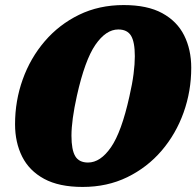

<svg xmlns="http://www.w3.org/2000/svg" viewBox="-20 -730 776 759"><path d="M469 -710Q562.5 -710 621.2 -678Q680 -646 708 -590Q736 -534 736 -462Q736 -370 705.8 -285.2Q675.5 -200.5 618.8 -134.2Q562 -68 483 -29.5Q404 9 306.5 9Q213.5 9 154.5 -23Q95.5 -55 67.5 -111Q39.5 -167 39.5 -239Q39.5 -331.5 69.8 -416Q100 -500.5 156.8 -566.8Q213.5 -633 292.5 -671.5Q371.5 -710 469 -710ZM328 -87.5Q377 -87.5 418.8 -148Q460.5 -208.5 491.5 -348.5Q503 -398.5 508 -437.8Q513 -477 513 -507.5Q513 -564 498 -588.8Q483 -613.5 447.5 -613.5Q399 -613.5 357.2 -553Q315.5 -492.5 284 -351.5Q262.5 -254.5 262.5 -193.5Q262.5 -137.5 277.5 -112.5Q292.5 -87.5 328 -87.5Z"/></svg>

Font: Fraunces 144pt S100 Black
Style: Italic
Weight: 900
Italic angle: -16°
Version: Version 1.000; ttfautohint (v1.8.3)